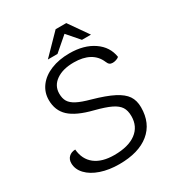

<svg xmlns="http://www.w3.org/2000/svg" viewBox="-206 -1004 1053 1142"><g transform="rotate(-30 321.0 -432.5)"><path d="M32 -138Q32 -164 48.5 -180Q65 -196 93 -197Q99 -127 147 -89.5Q195 -52 279 -52Q376 -52 429 -91.5Q482 -131 482 -202Q482 -241 466.5 -265Q451 -289 414 -307Q377 -325 307 -343Q199 -370 151.5 -414Q104 -458 104 -530Q104 -583 135 -624Q166 -665 221.5 -687.5Q277 -710 349 -710Q448 -710 513 -665.5Q578 -621 589 -547Q581 -540 568.5 -536Q556 -532 545 -532Q532 -532 524 -538Q516 -544 510 -559Q491 -604 449 -627Q407 -650 344 -650Q268 -650 222.5 -618Q177 -586 177 -532Q177 -499 190 -477.5Q203 -456 234.5 -439.5Q266 -423 325 -407Q414 -382 464.5 -356Q515 -330 536.5 -298Q558 -266 558 -219Q558 -110 484.5 -50Q411 10 278 10Q208 10 152 -9Q96 -28 64 -62Q32 -96 32 -138ZM350 -875H423L516 -742H454L382 -825L286 -742H220Z"/></g></svg>

Font: Krub
Style: Italic
Weight: 400
Italic angle: -8°
Designer: Ekaluck Peanpanawate
Foundry: Cadson Demak Co.,Ltd.
Version: Version 1.000; ttfautohint (v1.6)